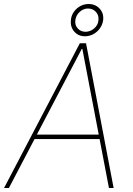

<svg xmlns="http://www.w3.org/2000/svg" viewBox="-33 -945 669 965"><path d="M11.7 0H-12.7L368.2 -727.5H399.4L538.1 0H514.6L380.9 -699.2H377.9ZM139.6 -268.6H477.5L472.7 -246.1H134.8ZM393.6 -762.7Q360.8 -762.7 340.3 -786.1Q319.8 -809.6 323.2 -843.8Q325.2 -866.7 337.9 -885Q350.6 -903.3 370.1 -914.1Q389.6 -924.8 412.1 -924.8Q446.8 -924.8 468 -901.4Q489.3 -877.9 485.4 -843.8Q482.4 -821.3 469.2 -802.7Q456.1 -784.2 436.3 -773.4Q416.5 -762.7 393.6 -762.7ZM396.5 -785.2Q421.4 -785.6 440.7 -802.5Q460 -819.3 461.9 -843.8Q464.4 -868.2 449.2 -885Q434.1 -901.9 409.2 -902.3Q385.3 -901.9 367.2 -885Q349.1 -868.2 345.7 -843.8Q342.3 -819.3 357.4 -802.5Q372.6 -785.6 396.5 -785.2Z"/></svg>

Font: Inter Tight Thin
Style: Italic
Weight: 250
Italic angle: -9.39999°
Designer: Rasmus Andersson
Foundry: rsms
Version: Version 3.004